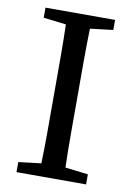

<svg xmlns="http://www.w3.org/2000/svg" viewBox="-78 -719 527 769"><g transform="rotate(10 185.0 -334.5)"><path d="M234 -617Q232 -554 232 -489.5Q232 -425 232 -359V-310Q232 -245 232 -181Q232 -117 234 -52L327 -41V0H44V-41L136 -52Q138 -115 138 -179.5Q138 -244 138 -310V-359Q138 -424 138 -488Q138 -552 136 -617L44 -628V-669H327V-628Z"/></g></svg>

Font: SourceSerifPro
Style: Book
Weight: 400
Designer: Frank Grießhammer
Foundry: Adobe Systems Incorporated
Version: Version 1.014;PS Version 1.0;hotconv 1.0.73;makeotf.lib2.5.5